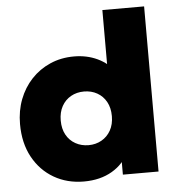

<svg xmlns="http://www.w3.org/2000/svg" viewBox="-52 -770 777 834"><g transform="rotate(-5 336.0 -352.5)"><path d="M281 15Q208 15 150.2 -18.5Q92.5 -52 59 -113.2Q25.5 -174.5 25.5 -257.5Q25.5 -315.5 44.5 -365Q63.5 -414.5 98.2 -451.5Q133 -488.5 180.2 -509.2Q227.5 -530 284.5 -530Q340 -530 386 -508.5Q432 -487 467.5 -441.5L425 -400V-720H607V0H451.5V-136.5L476 -95.5Q456 -46 404.2 -15.5Q352.5 15 281 15ZM314.5 -140.5Q346 -140.5 371.2 -154.8Q396.5 -169 411.2 -195.2Q426 -221.5 426 -257.5Q426 -293.5 411.5 -319.8Q397 -346 371.8 -360.2Q346.5 -374.5 314.5 -374.5Q282.5 -374.5 257.2 -360.2Q232 -346 217.5 -319.8Q203 -293.5 203 -257.5Q203 -221.5 217.5 -195.2Q232 -169 257.5 -154.8Q283 -140.5 314.5 -140.5Z"/></g></svg>

Font: Geologica Thin Roman ExtraBold
Style: Regular
Weight: 800
Version: Version 1.010;gftools[0.9.28]